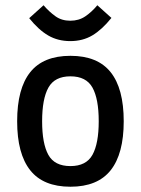

<svg xmlns="http://www.w3.org/2000/svg" viewBox="-20 -706 537 732"><path d="M248.5 5.9Q145 5.9 95.2 -56.9Q45.4 -119.6 45.4 -243.7Q45.4 -368.2 95.2 -430.7Q145 -493.2 248.5 -493.2Q352.1 -493.2 401.9 -430.7Q451.7 -368.2 451.7 -243.7Q451.7 -119.6 401.9 -56.9Q352.1 5.9 248.5 5.9ZM248.5 -72.8Q308.6 -72.8 332.5 -115.7Q356.4 -158.7 356.4 -243.7Q356.4 -329.1 332.5 -372.1Q308.6 -415 248.5 -415Q188.5 -415 164.6 -372.1Q140.6 -329.1 140.6 -243.7Q140.6 -158.7 164.3 -115.7Q188 -72.8 248.5 -72.8ZM248 -549.3Q200.7 -549.3 164.1 -570.6Q127.4 -591.8 91.3 -636.7L146 -686Q168 -660.6 191.7 -643.8Q215.3 -627 248 -627Q280.8 -627 305.4 -643.8Q330.1 -660.6 351.1 -686L404.8 -637.7Q368.7 -592.8 332 -571Q295.4 -549.3 248 -549.3Z"/></svg>

Font: Anaheim SemiBold
Style: Regular
Weight: 600
Version: Version 2.001